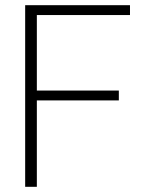

<svg xmlns="http://www.w3.org/2000/svg" viewBox="-20 -720 556 740"><path d="M77 0V-700H481V-662H122V-371H438V-333H122V0Z"/></svg>

Font: DM Sans 18pt ExtraLight
Style: Regular
Weight: 250
Designer: Colophon Foundry, Jonny Pinhorn
Foundry: Colophon Foundry
Version: Version 4.004;gftools[0.9.30]